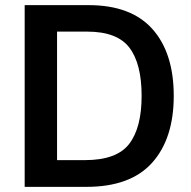

<svg xmlns="http://www.w3.org/2000/svg" viewBox="-20 -727 742 747"><path d="M76 0V-707H325Q490 -707 573 -614Q656 -521 656 -354Q656 -188 572 -94Q488 0 316 0ZM310 -104Q434 -104 482.5 -167Q531 -230 531 -354Q531 -479 483.5 -541.5Q436 -604 319 -604H202V-104Z"/></svg>

Font: 42dot Sans
Style: Bold
Weight: 700
Designer: 42dot
Version: Version 1.000